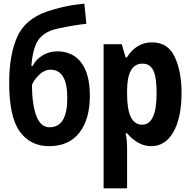

<svg xmlns="http://www.w3.org/2000/svg" viewBox="-20 -787 1040 1047"><path d="M470 -265Q470 -383 423.5 -445Q377 -507 291 -507Q248 -507 211.5 -484.5Q175 -462 158 -427H151Q156 -500 176.5 -547Q197 -594 252 -618Q270 -626 308 -634Q346 -642 386 -648.5Q426 -655 451 -657L440 -767Q370 -760 320 -748Q270 -736 239 -725Q117 -684 73.5 -585Q30 -486 30 -336Q30 -150 87.5 -70Q145 10 248 10Q355 10 412.5 -63Q470 -136 470 -265ZM154 -324Q166 -353 194.5 -380Q223 -407 255 -407Q347 -407 347 -252Q347 -93 250 -93Q202 -93 178.5 -154Q155 -215 154 -324Z M673 -274V-291Q673 -440 757 -440Q798 -440 816 -403Q834 -366 834 -279Q834 -107 755 -107Q673 -107 673 -274ZM673 240V17Q673 -23 665 -60H673Q699 -29 732.5 -9.5Q766 10 805 10Q882 10 926 -68Q970 -146 970 -282Q970 -397 933 -476.5Q896 -556 809 -556Q723 -556 672 -474H665L644 -546H545V240Z"/></svg>

Font: Noto Sans Mono UI Condensed
Style: Bold
Weight: 700
Width: 3
Designer: Monotype Design team
Foundry: Monotype Imaging Inc.
Version: 1.000